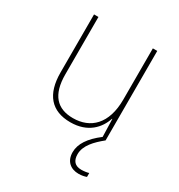

<svg xmlns="http://www.w3.org/2000/svg" viewBox="-176 -646 915 981"><g transform="rotate(30 281.5 -155.5)"><path d="M263 10C367 10 419 -51 439 -112H441L444 -8C381 40 350 87 350 136C350 190 385 217 431 217C450 217 467 213 477 209V186C468 189 450 192 433 192C395 192 377 171 377 132C377 81 419 38 466 0V-528H440V-226C440 -82 367 -15 264 -15C171 -15 119 -68 119 -190V-528H93V-186C93 -57 151 10 263 10Z"/></g></svg>

Font: Noto Sans Mono SemiCondensed Thin
Style: Regular
Weight: 100
Width: 4
Designer: Monotype Design Team
Foundry: Monotype Imaging Inc.
Version: Version 2.014